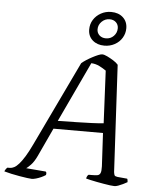

<svg xmlns="http://www.w3.org/2000/svg" viewBox="-91 -1010 866 1062"><g transform="rotate(5 342.0 -479.0)"><path d="M125 0Q118 0 99.5 -2.5Q81 -5 57.5 -9Q34 -13 11 -18Q-12 -23 -29 -28Q-27 -34 -22.5 -40.5Q-18 -47 -14 -50H0Q11 -50 23.5 -56.5Q36 -63 50.5 -79.5Q65 -96 81.5 -123Q98 -150 117 -190L342 -661Q352 -670 367.5 -680Q383 -690 400 -699Q417 -708 431.5 -714Q446 -720 454 -720Q465 -720 482.5 -711.5Q500 -703 517.5 -692Q535 -681 544 -670L576 -77Q578 -63 581 -58.5Q584 -54 597 -52L651 -47Q653 -45 654 -39Q655 -33 655 -28Q645 -22 631.5 -15.5Q618 -9 605.5 -4.5Q593 0 584 0Q576 0 560 -2Q544 -4 524.5 -7.5Q505 -11 485.5 -14.5Q466 -18 449.5 -22Q433 -26 425 -28Q426 -35 429.5 -41.5Q433 -48 437 -50H455Q474 -50 485.5 -52Q497 -54 502 -65Q507 -76 506 -103L496 -287H221L148 -130Q132 -96 115 -78.5Q98 -61 90 -56L199 -47Q202 -45 203 -40Q204 -35 202 -28Q192 -21 177.5 -14.5Q163 -8 149 -4Q135 0 125 0ZM241 -332Q299 -333 345.5 -334Q392 -335 429.5 -336.5Q467 -338 495 -341L481 -632Q464 -644 443 -654.5Q422 -665 398 -666ZM461 -769Q421 -769 395.5 -791.5Q370 -814 370 -851Q370 -881 385 -905Q400 -929 426 -943.5Q452 -958 483 -958Q524 -958 549 -935Q574 -912 574 -875Q574 -846 559 -821.5Q544 -797 518 -783Q492 -769 461 -769ZM466 -810Q492 -810 509.5 -828Q527 -846 527 -871Q527 -891 513.5 -904Q500 -917 478 -917Q453 -917 434.5 -899Q416 -881 416 -856Q416 -836 430 -823Q444 -810 466 -810Z"/></g></svg>

Font: Texturina Medium 12pt ExtraLight
Style: Italic
Weight: 250
Italic angle: -11°
Version: Version 1.002